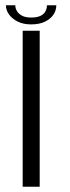

<svg xmlns="http://www.w3.org/2000/svg" viewBox="-20 -708 264 728"><path d="M66 0H130.5V-591.5H66ZM98 -615.5Q129.5 -615.5 150.8 -626Q172 -636.5 182.8 -652.8Q193.5 -669 193.5 -688H158Q158 -676.5 152.8 -665.8Q147.5 -655 134.2 -648.2Q121 -641.5 98 -641.5Q76.5 -641.5 63.5 -648.5Q50.5 -655.5 44.2 -666Q38 -676.5 38 -688H2.5Q2.5 -669 14.5 -652.8Q26.5 -636.5 47.5 -626Q68.5 -615.5 98 -615.5Z"/></svg>

Font: Anybody SemiExpanded Light
Style: Regular
Weight: 300
Width: 6
Version: Version 1.113;gftools[0.9.25]